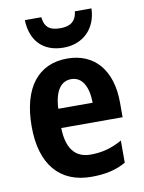

<svg xmlns="http://www.w3.org/2000/svg" viewBox="-87 -826 674 897"><g transform="rotate(-10 250.5 -377.5)"><path d="M410 -765H331C326 -714 293 -699 252 -699C205 -699 178 -713 172 -765H94C97 -665 155 -607 251 -607C343 -607 407 -669 410 -765ZM257 -554C121 -554 39 -455 39 -269C39 -90 124 10 274 10C342 10 392 -2 438 -28V-133C387 -105 343 -93 288 -93C214 -93 176 -143 174 -239H465V-308C465 -461 388 -554 257 -554ZM259 -456C312 -456 338 -405 339 -330H176C180 -417 212 -456 259 -456Z"/></g></svg>

Font: Noto Sans Display SemiCondensed
Style: Bold
Weight: 700
Width: 4
Designer: Monotype Design Team
Foundry: Monotype Imaging Inc.
Version: Version 1.900